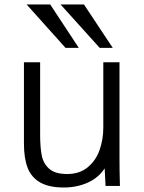

<svg xmlns="http://www.w3.org/2000/svg" viewBox="-20 -827 640 854"><path d="M86.5 -188V-550H158.5V-228Q158.5 -171 165.8 -135Q173 -99 199.2 -76Q225.5 -53 278.5 -53Q334 -53 370.2 -83Q406.5 -113 423 -160Q439.5 -207 439.5 -260V-550H511.5V-119Q511.5 -65.5 513 -18L513.5 0H449.5L445.5 -78Q417 -35 368.8 -14Q320.5 7 264.5 7Q197.5 7 158.2 -15.8Q119 -38.5 102.8 -81Q86.5 -123.5 86.5 -188ZM98.5 -807H203.5L330.5 -614H271.5ZM249.5 -807H353.5L481.5 -614H423.5Z"/></svg>

Font: JuliaMono Light
Style: Regular
Weight: 300
Monospace: yes
Designer: cormullion
Foundry: corm
Version: Version 0.054; ttfautohint (v1.8.4)